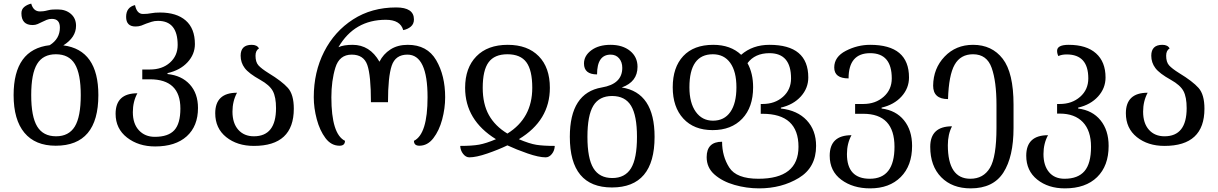

<svg xmlns="http://www.w3.org/2000/svg" viewBox="-20 -793 6712 1058"><path d="M287 10Q522 10 522 -269Q522 -518 329 -543Q399 -587 399 -651Q399 -692 370.5 -716.5Q342 -741 298 -741Q285 -741 271.5 -740.5Q258 -740 243 -736Q228 -732 217.5 -731Q207 -730 200 -730Q164 -730 152 -773Q130 -768 114 -755Q98 -742 98 -720Q98 -655 160 -655Q175 -655 187.5 -660.5Q200 -666 212 -672Q224 -678 237 -683.5Q250 -689 266 -689Q310 -689 310 -641Q310 -579 254 -544Q55 -521 55 -269Q55 -133 114.5 -61.5Q174 10 287 10ZM289 -42Q218 -42 185 -96Q152 -150 152 -269Q152 -387 184.5 -440.5Q217 -494 288 -494Q360 -494 392.5 -440Q425 -386 425 -269Q425 -149 392 -95.5Q359 -42 289 -42Z M835 14Q947 14 1009 -42Q1071 -98 1071 -198Q1071 -278 1026 -327.5Q981 -377 903 -385V-390Q973 -406 1013.5 -450Q1054 -494 1054 -550Q1054 -636 1003.5 -680Q953 -724 862 -724Q832 -724 812.5 -720Q793 -716 768 -716Q734 -716 724 -765Q675 -753 675 -700Q675 -647 727 -647Q744 -647 758.5 -652Q773 -657 786 -663Q800 -668 815.5 -673Q831 -678 851 -678Q959 -678 959 -545Q959 -486 916.5 -448Q874 -410 806 -410H764V-356H806Q974 -356 974 -195Q974 -112 940.5 -75.5Q907 -39 833 -39Q779 -39 745.5 -75Q712 -111 712 -175Q712 -233 737 -279Q617 -279 617 -166Q617 -84 680 -35Q743 14 835 14Z M1379 11Q1599 11 1599 -194Q1599 -272 1566.5 -308.5Q1534 -345 1460 -390Q1420 -415 1404 -433Q1388 -451 1388 -486Q1388 -515 1407 -526Q1397 -546 1367 -546Q1306 -546 1306 -486Q1306 -448 1328.5 -418Q1351 -388 1414 -353Q1466 -324 1483.5 -291Q1501 -258 1501 -197Q1501 -42 1379 -42Q1325 -42 1293 -78Q1261 -114 1261 -178Q1261 -235 1286 -282Q1166 -282 1166 -169Q1166 -86 1226.5 -37.5Q1287 11 1379 11Z M1851 10Q1881 10 1881 -17Q1806 -54 1806 -257Q1806 -348 1828 -420Q1850 -492 1918 -492Q1984 -492 2004 -435Q2024 -378 2024 -230H2118Q2118 -370 2138.5 -431Q2159 -492 2225 -492Q2336 -492 2336 -257Q2336 -54 2261 -17Q2261 10 2291 10Q2336 10 2368 -31.5Q2400 -73 2416.5 -134.5Q2433 -196 2433 -257Q2433 -377 2383.5 -461.5Q2334 -546 2227 -546Q2171 -546 2131.5 -520.5Q2092 -495 2071 -453Q2018 -546 1923 -546Q1874 -546 1845 -533Q1933 -684 2106 -684Q2186 -684 2202 -627Q2227 -632 2244 -646.5Q2261 -661 2261 -686Q2261 -752 2163 -752Q2028 -752 1925.5 -686Q1823 -620 1766 -508Q1709 -396 1709 -257Q1709 -198 1725.5 -136Q1742 -74 1773.5 -32Q1805 10 1851 10Z M2566 74Q2604 74 2665 53Q2726 32 2776 8Q2825 31 2887 52.5Q2949 74 2987 74Q3006 74 3021 55.5Q3036 37 3037 11Q2974 11 2936 5Q2898 -1 2839 -26Q3010 -129 3010 -309Q3010 -421 2948.5 -483.5Q2887 -546 2778 -546Q2667 -546 2605 -482.5Q2543 -419 2543 -309Q2543 -131 2713 -26Q2659 -3 2620.5 4Q2582 11 2516 11Q2517 36 2532 55Q2547 74 2566 74ZM2776 -57Q2708 -98 2674 -159Q2640 -220 2640 -309Q2640 -406 2672.5 -450Q2705 -494 2776 -494Q2848 -494 2880.5 -450Q2913 -406 2913 -309Q2913 -142 2776 -57Z M3352 240Q3587 240 3587 -39Q3587 -283 3406 -311Q3493 -342 3493 -425Q3493 -479 3452 -512.5Q3411 -546 3344 -546Q3279 -546 3238.5 -516Q3198 -486 3198 -443Q3198 -383 3270 -383Q3270 -492 3345 -492Q3374 -492 3391.5 -471.5Q3409 -451 3409 -419Q3409 -330 3296 -311Q3120 -281 3120 -39Q3120 240 3352 240ZM3354 188Q3283 188 3250 134Q3217 80 3217 -39Q3217 -157 3249.5 -210.5Q3282 -264 3353 -264Q3425 -264 3457.5 -210Q3490 -156 3490 -39Q3490 81 3457 134.5Q3424 188 3354 188Z M4163 245Q4287 245 4382 187.5Q4477 130 4477 11Q4477 -75 4425.5 -130Q4374 -185 4283 -195V-200Q4352 -216 4393 -261.5Q4434 -307 4434 -366Q4434 -546 4220 -546Q4127 -546 4064 -491Q4006 -546 3910 -546Q3803 -546 3745 -484Q3687 -422 3687 -312Q3687 -203 3745.5 -139.5Q3804 -76 3907 -76Q4010 -76 4070 -139Q4130 -202 4130 -312Q4130 -389 4099 -445Q4140 -500 4220 -500Q4339 -500 4339 -361Q4339 -299 4294.5 -259.5Q4250 -220 4182 -220H4172V-166H4182Q4380 -166 4380 16Q4380 192 4159 192Q4038 192 3998.5 130Q3959 68 3959 -12Q3874 -12 3874 73Q3874 131 3917.5 169Q3961 207 4027.5 226Q4094 245 4163 245ZM3909 -128Q3849 -128 3814 -177Q3779 -226 3779 -312Q3779 -494 3908 -494Q3970 -494 4004 -446.5Q4038 -399 4038 -312Q4038 -224 4004.5 -176Q3971 -128 3909 -128Z M4775 245Q4881 245 4943.5 182.5Q5006 120 5006 11Q5006 -75 4961.5 -130Q4917 -185 4838 -195V-200Q4907 -216 4948 -261.5Q4989 -307 4989 -366Q4989 -546 4775 -546Q4705 -546 4641 -513Q4577 -480 4577 -421Q4577 -361 4656 -361Q4656 -500 4775 -500Q4894 -500 4894 -361Q4894 -299 4849 -259.5Q4804 -220 4737 -220H4692V-166H4737Q4909 -166 4909 16Q4909 192 4773 192Q4647 192 4647 56Q4647 -2 4672 -48Q4552 -48 4552 65Q4552 150 4616 197.5Q4680 245 4775 245Z M5329 245Q5453 245 5509 158Q5565 71 5565 -88V-216Q5565 -392 5505.5 -469Q5446 -546 5342 -546Q5247 -546 5185 -481Q5123 -416 5122 -321Q5122 -247 5204 -247Q5208 -379 5240.5 -436.5Q5273 -494 5342 -494Q5418 -494 5444.5 -419Q5471 -344 5471 -215V-89Q5471 72 5435 132Q5399 192 5327 192Q5203 192 5203 7Q5203 -53 5226 -97Q5106 -97 5106 16Q5106 122 5166.5 183.5Q5227 245 5329 245Z M5848 245Q5962 245 6025.5 183Q6089 121 6089 11Q6089 -75 6044.5 -130Q6000 -185 5921 -195V-200Q5990 -216 6031 -261.5Q6072 -307 6072 -366Q6072 -452 6019.5 -499Q5967 -546 5869 -546Q5805 -546 5805 -513Q5805 -498 5812 -484Q5830 -493 5858 -493Q5977 -493 5977 -361Q5977 -299 5932 -259.5Q5887 -220 5820 -220H5805V-167H5820Q5902 -167 5947 -120Q5992 -73 5992 16Q5992 108 5956 150Q5920 192 5846 192Q5791 192 5760.5 155.5Q5730 119 5730 56Q5730 -2 5755 -48Q5635 -48 5635 65Q5635 148 5695.5 196.5Q5756 245 5848 245Z M6397 11Q6617 11 6617 -194Q6617 -272 6584.5 -308.5Q6552 -345 6478 -390Q6438 -415 6422 -433Q6406 -451 6406 -486Q6406 -515 6425 -526Q6415 -546 6385 -546Q6324 -546 6324 -486Q6324 -448 6346.5 -418Q6369 -388 6432 -353Q6484 -324 6501.5 -291Q6519 -258 6519 -197Q6519 -42 6397 -42Q6343 -42 6311 -78Q6279 -114 6279 -178Q6279 -235 6304 -282Q6184 -282 6184 -169Q6184 -86 6244.5 -37.5Q6305 11 6397 11Z"/></svg>

Font: Noto Serif Georgian
Style: Regular
Weight: 400
Designer: Monotype Design Team
Foundry: Monotype Imaging Inc.
Version: Version 1.901